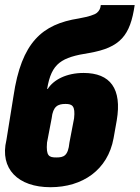

<svg xmlns="http://www.w3.org/2000/svg" viewBox="-34 -740 559 769"><path d="M168 9.8C296.9 9.8 397.9 -59.6 420.9 -186.5L433.6 -257.8C455.1 -384.8 407.7 -447.8 300.8 -447.8C232.4 -447.8 180.7 -420.9 157.2 -383.8H154.8C171.9 -487.8 212.4 -510.3 323.2 -527.8C448.2 -549.3 487.8 -598.1 505.4 -719.7H369.6C368.7 -707 363.8 -696.8 354.5 -689C345.2 -680.7 320.8 -673.3 281.2 -666C135.3 -643.1 51.8 -571.3 20 -355L-8.3 -179.2C-36.1 -63.5 38.6 9.8 168 9.8ZM191.4 -109.4C162.6 -109.4 149.9 -114.7 154.3 -168.9L172.9 -266.1C178.2 -314.5 197.8 -323.7 228.5 -323.7C255.9 -323.7 268.1 -315.4 262.7 -266.1L244.1 -168.9C238.8 -114.7 220.7 -109.4 191.4 -109.4Z"/></svg>

Font: Roboto Flex Super Cond Black
Style: Italic
Weight: 900
Width: 3
Italic angle: -10°
Designer: Berlow after Robertson
Foundry: Google
Version: Version 3.200;Glyphs 3.3 (3311)